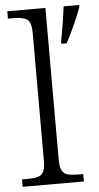

<svg xmlns="http://www.w3.org/2000/svg" viewBox="-54 -794 429 828"><g transform="rotate(-5 160.5 -380.0)"><path d="M10 0V-32H31Q60 -32 77.5 -36.5Q95 -41 103 -56.5Q111 -72 111 -105V-655Q111 -705 92.5 -716.5Q74 -728 36 -728H10V-760H175V-105Q175 -72 183 -56.5Q191 -41 208.5 -36.5Q226 -32 254 -32H275V0ZM230 -611Q237 -646 243.5 -687Q250 -728 254 -760H321V-751Q310 -720 290.5 -676.5Q271 -633 253 -600H230Z"/></g></svg>

Font: Noto Serif Sinhala Light
Style: Regular
Weight: 300
Designer: Jelle Bosma - Monotype Design Team
Foundry: Monotype Imaging Inc.
Version: Version 2.007; ttfautohint (v1.8.4.7-5d5b)